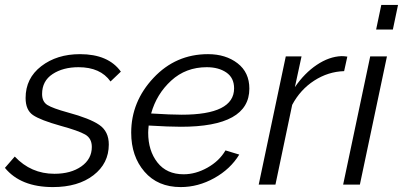

<svg xmlns="http://www.w3.org/2000/svg" viewBox="-40 -750 1637 780"><path d="M-20 -68 20 -114Q86 -44 181 -44Q248 -44 290.5 -74Q333 -104 333 -153Q333 -188 306 -203.5Q279 -219 206 -239Q124 -262 94 -282.5Q64 -303 64 -352Q64 -432 127.5 -481Q191 -530 285 -530Q400 -530 451 -459L409 -419Q368 -477 279 -477Q216 -477 173.5 -449Q131 -421 131 -368Q131 -337 152.5 -323.5Q174 -310 236 -293Q325 -269 363.5 -242.5Q402 -216 402 -163Q402 -86 339.5 -38Q277 10 175 10Q44 10 -20 -68Z M695 -235Q647 -235 564 -240Q562 -220 562 -211Q562 -138 599.5 -90Q637 -42 706 -42Q755 -42 803 -69Q851 -96 876 -139L932 -122Q896 -63 830.5 -26.5Q765 10 694 10Q601 10 547 -52.5Q493 -115 493 -211Q493 -337 583.5 -433.5Q674 -530 805 -530Q877 -530 925 -493Q973 -456 973 -390Q973 -235 695 -235ZM800 -477Q715 -477 655.5 -422.5Q596 -368 574 -289Q654 -284 698 -284Q911 -284 911 -391Q911 -434 879.5 -455.5Q848 -477 800 -477Z M1121 -521H1185L1158 -396Q1197 -453 1247 -486.5Q1297 -520 1347 -522Q1359 -522 1371 -520L1358 -461Q1293 -459 1236.5 -422.5Q1180 -386 1147 -324L1079 0H1011Z M1509 -730H1577L1556 -630H1488ZM1464 -521H1532L1422 0H1354Z"/></svg>

Font: Raleway-v4020
Style: Italic
Weight: 400
Italic angle: -12°
Designer: Matt McInerney, Pablo Impallari, Rodrigo Fuenzalida
Foundry: Matt McInerney, Pablo Impallari, Rodrigo Fuenzalida
Version: Version 4.020;PS 004.020;hotconv 1.0.88;makeotf.lib2.5.64775